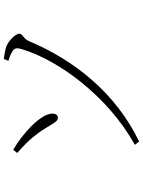

<svg xmlns="http://www.w3.org/2000/svg" viewBox="113 -862 773 1040"><g transform="rotate(-90 500.0 -341.5)"><path d="M254 25C516 -101 694 -325 798 -572C811 -603 838 -605 838 -624C838 -644 796 -689 757 -698C736 -703 718 -706 701 -708L691 -683C766 -659 764 -644 754 -610C696 -414 500 -144 236 2ZM192 -635C232 -601 268 -565 300 -521C345 -459 358 -414 382 -415C398 -415 406 -428 405 -447C403 -509 299 -605 209 -657Z"/></g></svg>

Font: Noto Serif CJK SC ExtraLight
Style: Regular
Weight: 200
Designer: Ryoko NISHIZUKA 西塚涼子 (kana & ideographs); Frank Grießhammer (Latin, Greek & Cyrillic); Wenlong ZHANG 张文龙 (bopomofo); San
Foundry: Adobe
Version: Version 2.001;hotconv 1.1.0;makeotfexe 2.6.0